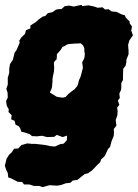

<svg xmlns="http://www.w3.org/2000/svg" viewBox="-24 -544 567 790"><path d="M137 221H115L97 215H75L67 205L49 204L22 190L10 186L8 168L2 156L-4 138L3 109L14 92L24 83L34 68L51 67L64 53L78 49L88 46L107 48H121L149 51L164 53L178 56L180 57L202 59L224 49L238 47L251 33L252 14L234 20L223 16L210 11L199 19L169 20L151 15H145L128 17L108 16L98 8L77 1L64 -2L59 -16L53 -25L40 -31L36 -47L22 -53L24 -70L11 -83L12 -95L4 -108L1 -128L8 -143L7 -164L2 -178L8 -196V-224L14 -244V-261L17 -280L29 -298L36 -327L44 -338L57 -368L55 -376L63 -389L79 -405L83 -420L101 -427V-439L123 -453L134 -463L152 -476L162 -478L173 -490L192 -494L206 -504L214 -506L229 -507L243 -519L261 -521L279 -517L311 -524L315 -519L340 -522L364 -517L378 -512L398 -514L408 -505L423 -506L435 -497L456 -495L476 -485L490 -481L493 -472L510 -455L509 -449L519 -435L516 -418L523 -399L508 -377L503 -359L505 -335V-321L496 -298V-289L493 -274L483 -261L482 -230V-215L475 -202V-183L474 -174L467 -159L469 -141L461 -130L467 -113L458 -101L460 -87L459 -70L452 -50L455 -27L444 -13L445 1L444 15L435 37L429 60L420 70L407 98L392 112L388 124L379 132L356 156L338 169L325 172L312 182L295 196L275 199L266 208L247 210L228 217L211 220L180 218L151 226ZM234 -142 246 -145 258 -158 272 -169 283 -177 294 -190 297 -198 301 -214 307 -227 311 -241 314 -253 317 -264 316 -275 314 -286 317 -294 321 -300 324 -310 325 -324 323 -332V-345L318 -357L308 -366L295 -365H288L275 -364L261 -363L252 -361L241 -354L233 -351L226 -339L219 -331L210 -321V-312L209 -300L203 -294L198 -288V-276L199 -267L198 -250L194 -231L192 -219V-208L191 -199L190 -186L187 -176L181 -164L191 -157L198 -153L209 -146L220 -144Z"/></svg>

Font: Winky Rough ExtraBold
Style: Italic
Weight: 800
Italic angle: -8.97852°
Designer: Simon Atzbach
Foundry: typofactur
Version: Version 1.206; ttfautohint (v1.8.4.7-5d5b)